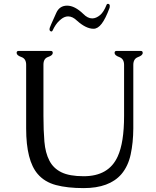

<svg xmlns="http://www.w3.org/2000/svg" viewBox="-20 -947 799 986"><path d="M243.7 -785.2Q234.9 -787.1 234.4 -794.9Q233.4 -802.7 243.2 -823.2L269 -880.9Q285.6 -918 324.7 -918Q363.8 -918 407.7 -875.5Q430.2 -852.5 453.6 -852.5Q473.6 -852.5 494.1 -869.6Q512.7 -885.3 526.9 -921.4Q529.3 -928.2 536.1 -927.2Q543.5 -925.3 543.7 -917.7Q543.9 -910.2 542.5 -906.2Q522 -851.1 502.2 -825.2Q482.4 -799.3 460.4 -799.3Q421.9 -799.3 376 -840.3Q353 -862.8 330.1 -862.8Q311.5 -862.8 293.9 -848.6L283.7 -839.8Q264.6 -821.8 250 -790Q247.6 -785.2 243.7 -785.2ZM114.3 -287.1V-614.3Q114.3 -645.5 89.8 -654.1Q65.4 -662.6 65.4 -675.3Q65.4 -685.5 75.7 -685.5H241.2Q251 -685.5 251 -675.3Q251 -662.6 227.1 -654.5Q203.1 -646.5 203.1 -615.2V-352.1Q203.1 -277.3 208 -219.7Q212.9 -162.1 233.4 -122.6Q253.4 -83 294.9 -62.5Q336.4 -42 409.7 -42Q538.6 -42 584.5 -143.6Q617.2 -214.8 617.2 -352.1V-613.8Q617.2 -645 592.8 -653.8Q568.4 -662.6 568.4 -675.3Q568.4 -685.5 578.6 -685.5H703.1Q712.9 -685.5 712.9 -675.3Q712.9 -662.6 688.7 -653.8Q664.6 -645 664.6 -613.8V-287.1Q664.1 -214.4 651.1 -154.1Q638.2 -93.8 603.5 -52.7Q541.5 19 409.7 19Q326.2 19 267.6 3.4Q209 -12.2 173.8 -53.2Q114.3 -122.1 114.3 -287.1Z"/></svg>

Font: Caudex
Style: Regular
Weight: 400
Version: Version 1.04